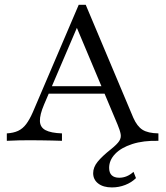

<svg xmlns="http://www.w3.org/2000/svg" viewBox="-20 -597 705 814"><path d="M454.8 197.6Q417.7 197.6 396.4 181Q375 164.5 375 137.1Q375 112.1 394 88.7Q412.9 65.3 451.6 34.7Q476.6 14.5 485.5 0.8Q494.4 -12.9 491.5 -28.6Q488.7 -44.4 478.2 -69.4L300.8 -491.1L315.3 -500.8L166.9 -154Q148.4 -110.5 149.2 -83.9Q150 -57.3 173 -45.2Q196 -33.1 242.7 -31.5V0Q223.4 -0.8 201.2 -1.2Q179 -1.6 156 -2Q133.1 -2.4 109.7 -2.4Q84.7 -2.4 61.7 -2Q38.7 -1.6 8.9 0V-31.5Q37.1 -33.1 56.9 -42.3Q76.6 -51.6 91.1 -71Q105.6 -90.3 119.4 -121.8L313.7 -576.6H343.5L545.2 -97.6Q561.3 -61.3 584.3 -46.8Q607.3 -32.3 651.6 -31.5V0Q587.9 -1.6 540.7 13.7Q493.5 29 468.1 55.6Q442.7 82.3 442.7 114.5Q442.7 135.5 453.6 146Q464.5 156.5 485.5 156.5Q518.5 156.5 546 131.5L556.5 158.1Q537.9 176.6 510.9 187.1Q483.9 197.6 454.8 197.6ZM168.5 -200 182.3 -231.5H451.6L462.9 -200Z"/></svg>

Font: Playfair 12pt Light
Style: Regular
Weight: 300
Designer: Claus Eggers Sørensen
Foundry: Claus Eggers Sørensen
Version: Version 2.000;gftools[0.9.28]